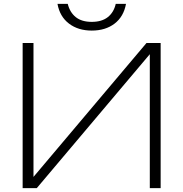

<svg xmlns="http://www.w3.org/2000/svg" viewBox="-20 -972 947 992"><path d="M97 0V-750H153V-58L737 -750H810V0H754V-692L170 0ZM277 -952H330Q341 -908 371.5 -883.5Q402 -859 454 -859Q506 -859 537 -883.5Q568 -908 578 -952H631Q619 -886 572 -850Q525 -814 454 -814Q384 -814 336.5 -850Q289 -886 277 -952Z"/></svg>

Font: Bounded
Style: Regular
Weight: 200
Designer: Vlad Churkin
Version: Version 1.0